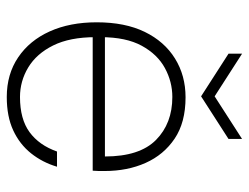

<svg xmlns="http://www.w3.org/2000/svg" viewBox="-106 -634 752 581"><g transform="rotate(90 270.5 -344.0)"><path d="M274 12Q205 12 154 -22.5Q103 -57 75.5 -118Q48 -179 48 -260Q48 -346 77 -405.5Q106 -465 157.5 -497Q209 -529 275 -529Q351 -529 400 -496Q449 -463 473.5 -408Q498 -353 498 -284Q498 -275 498 -267Q498 -259 497 -248H79V-285H454Q454 -390 404 -439.5Q354 -489 274 -489Q228 -489 186.5 -466.5Q145 -444 119 -396.5Q93 -349 93 -273V-256Q93 -179 118 -128.5Q143 -78 184.5 -53Q226 -28 274 -28Q341 -28 380.5 -57Q420 -86 439 -140H485Q472 -96 444.5 -61.5Q417 -27 375 -7.5Q333 12 274 12ZM272 -576 143 -659V-700L272 -617L401 -700V-659Z"/></g></svg>

Font: DM Sans 11pt ExtraLight
Style: Regular
Weight: 250
Version: Version 4.004;gftools[0.9.30]